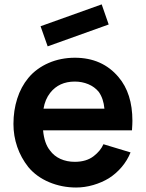

<svg xmlns="http://www.w3.org/2000/svg" viewBox="-20 -842 667 878"><path d="M198 -630 165.5 -722 445 -822 477 -730ZM208.5 -154Q227 -128.5 256.5 -115.2Q286 -102 322 -102Q375 -102 408.5 -128Q440 -152.5 453 -182.5L577 -145Q562.5 -109 536.8 -78.5Q511 -48 478 -27Q446 -7.5 406.8 4Q367.5 15.5 328 15.5Q263 15.5 204.5 -9Q146.5 -33.5 109.5 -78Q76 -120.5 58.8 -170.5Q41.5 -220.5 41.5 -275Q41.5 -337 58.8 -391Q76 -445 109.5 -485.5Q128 -508 151.8 -525.2Q175.5 -542.5 202.8 -554.2Q230 -566 260.2 -572Q290.5 -578 322 -578Q447.5 -578 522 -489.5Q585.5 -415 585.5 -289.5Q585.5 -282.5 585 -271.5Q584.5 -260.5 583.5 -246H177Q182.5 -186 208.5 -154ZM209.5 -417.5Q186 -387.5 179 -345H457.5Q453.5 -391 431.5 -422Q412.5 -445 383.8 -457Q355 -469 322 -469Q250 -469 209.5 -417.5Z"/></svg>

Font: Russisch Sans
Style: Bold
Weight: 700
Designer: Michael Sharanda (font) & Cristiano Sobral (main changes)
Foundry: Michael Sharanda
Version: Version 2.00;September 8, 2020;FontCreator 13.0.0.2681 64-bi